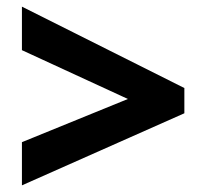

<svg xmlns="http://www.w3.org/2000/svg" viewBox="-20 -651 623 578"><path d="M46 -223 365 -353 46 -500V-631L535 -386V-310L46 -93Z"/></svg>

Font: Noto Sans Meetei Mayek ExtraBold
Style: Regular
Weight: 800
Designer: Monotype Design Team and Neelakash Kshetrimayum
Foundry: Monotype Imaging Inc.
Version: Version 2.002; ttfautohint (v1.8.4.7-5d5b)